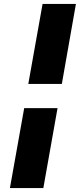

<svg xmlns="http://www.w3.org/2000/svg" viewBox="-20 -835 421 984"><path d="M104 -280.8H274.9L202.1 128.9H30.8ZM296.9 -404.8H125L198.2 -814.9H369.1Z"/></svg>

Font: SVN-Poppins
Style: Bold Italic
Weight: 700
Italic angle: -10°
Designer: Ninad Kale (Devanagari), Jonny Pinhorn (Latin)
Foundry: Indian Type Foundry
Version: Version 3.002 2017